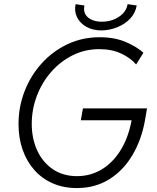

<svg xmlns="http://www.w3.org/2000/svg" viewBox="-20 -909 767 936"><path d="M355 7.8Q290 7.8 237.8 -14.9Q185.5 -37.6 148.2 -79.3Q110.8 -121.1 90.6 -178.2Q70.3 -235.4 70.3 -304.2Q70.3 -388.2 99.9 -464.4Q129.4 -540.5 183.1 -599.9Q236.8 -659.2 308.8 -693.4Q380.9 -727.5 465.8 -727.5Q538.6 -727.5 592.8 -704.3Q647 -681.2 679.2 -651.9L643.6 -594.7Q616.7 -626.5 570.8 -647.9Q524.9 -669.4 464.4 -669.4Q393.6 -669.4 333.5 -639.2Q273.4 -608.9 228.8 -557.6Q184.1 -506.3 159.4 -440.9Q134.8 -375.5 134.8 -305.2Q134.8 -232.9 161.6 -175Q188.5 -117.2 238 -83.7Q287.6 -50.3 355.5 -50.3Q423.3 -50.3 479.2 -85.2Q535.2 -120.1 573.2 -185.5Q611.3 -251 625 -343.3L651.9 -322.8H374L384.3 -380.4H696.8L687 -323.7Q669.9 -227.1 625.2 -152.1Q580.6 -77.1 512 -34.7Q443.4 7.8 355 7.8ZM475.1 -760.7Q431.6 -760.7 400.4 -778.6Q369.1 -796.4 355.2 -825.7Q341.3 -855 348.6 -888.7L391.6 -882.3Q386.2 -856.9 396.2 -839.4Q406.2 -821.8 427.5 -812.5Q448.7 -803.2 475.6 -803.2Q523.9 -803.2 559.8 -827.1Q595.7 -851.1 602.1 -888.7L646.5 -882.3Q640.1 -844.7 614 -817.6Q587.9 -790.5 550.8 -775.9Q513.7 -761.2 475.1 -760.7Z"/></svg>

Font: Reddit Sans Light
Style: Italic
Weight: 300
Italic angle: -11.25°
Designer: Stephen Hutchings
Version: Version 1.013